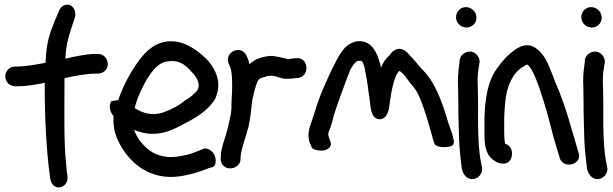

<svg xmlns="http://www.w3.org/2000/svg" viewBox="-20 -740 2672 837"><path d="M398 -419H407C429 -419 450 -436 450 -461C450 -483 433 -505 407 -505H398C358 -505 300 -493 265 -484C268 -543 275 -566 292 -620L306 -662C314 -688 301 -710 287 -717C273 -724 248 -719 238 -694L220 -652C196 -593 183 -556 179 -476C179 -474 178 -470 178 -466C176 -466 174 -466 172 -465C138 -459 91 -450 53 -450H46C21 -450 3 -430 3 -407C3 -382 23 -364 46 -364H54C101 -364 141 -372 175 -379V-356C175 -227 182 -82 198 30L199 41L200 42C210 99 282 81 274 27C271 12 271 6 268 -27C258 -121 261 -252 261 -362V-399C297 -408 355 -419 398 -419Z M922 -320C950 -389 912 -451 877 -486C846 -515 808 -543 766 -555C681 -576 626 -530 588 -479C553 -433 517 -368 495 -303C477 -302 467 -299 464 -298C451 -270 464 -247 475 -234C472 -183 483 -146 505 -107C554 -19 643 45 761 29C795 24 826 16 855 6L893 -8C907 -10 913 -15 916 -18C928 -48 913 -75 897 -85C888 -92 876 -95 865 -91L864 -90L824 -74C806 -67 782 -62 752 -57C696 -49 648 -68 620 -94C597 -115 576 -140 565 -174C586 -165 608 -159 632 -157C687 -153 735 -174 772 -195C822 -220 891 -256 922 -317ZM567 -269C581 -325 612 -385 640 -424C663 -453 683 -470 715 -473C762 -479 790 -456 814 -428C836 -406 854 -377 843 -351C834 -335 811 -317 790 -304H789C762 -281 727 -262 689 -249C645 -234 600 -247 567 -269Z M1280 -400C1334 -409 1324 -494 1270 -486H1261C1254 -485 1248 -484 1237 -482C1237 -482 1234 -482 1232 -483L1217 -487C1208 -489 1199 -491 1193 -492L1176 -495C1153 -499 1132 -492 1118 -489L1116 -488L1098 -482L1097 -481C1088 -476 1076 -468 1067 -460C1065 -472 1061 -485 1055 -496C1034 -547 956 -516 977 -462C981 -452 983 -451 985 -444C991 -423 992 -395 992 -365C992 -352 992 -340 991 -332V-330C991 -315 989 -302 989 -286V-270C989 -260 986 -246 986 -241C980 -214 974 -183 966 -156C958 -128 945 -98 943 -65L942 -46C942 -29 955 -6 983 -6C1006 -6 1024 -21 1028 -39V-41L1029 -59C1033 -97 1051 -138 1062 -184L1063 -185C1067 -211 1074 -239 1076 -271C1078 -290 1080 -309 1084 -322L1090 -347L1098 -373C1104 -392 1111 -400 1132 -404L1144 -408C1155 -411 1170 -410 1183 -407C1192 -405 1209 -394 1241 -397C1249 -397 1259 -398 1272 -400Z M1571 -435C1580 -398 1586 -342 1592 -300C1596 -263 1600 -227 1628 -221C1630 -221 1633 -220 1635 -220C1673 -222 1677 -272 1679 -291C1685 -337 1698 -411 1720 -430C1722 -431 1727 -429 1743 -412L1767 -380V-379C1785 -361 1798 -342 1810 -314C1830 -267 1854 -185 1869 -128L1875 -111C1888 -94 1940 -96 1954 -107C1959 -115 1960 -123 1957 -132L1952 -154V-155C1948 -165 1942 -182 1934 -206C1907 -296 1878 -384 1815 -443C1800 -460 1787 -479 1767 -498C1742 -531 1708 -542 1678 -499C1661 -485 1649 -466 1641 -445C1631 -489 1614 -543 1570 -557C1532 -569 1501 -549 1483 -531C1471 -518 1460 -501 1449 -481C1437 -458 1419 -423 1397 -372C1362 -294 1358 -266 1338 -209C1327 -180 1318 -148 1332 -112L1333 -113L1339 -97C1347 -85 1375 -82 1392 -84C1409 -88 1432 -102 1419 -126L1414 -141C1409 -155 1410 -160 1419 -180L1420 -181V-182C1425 -199 1431 -219 1437 -242C1445 -271 1498 -416 1508 -438C1516 -452 1524 -463 1530 -468L1531 -470C1536 -473 1539 -474 1544 -475H1550C1551 -475 1554 -474 1557 -474C1563 -466 1568 -454 1571 -438Z M2014 -620C2038 -620 2057 -639 2057 -663C2057 -688 2036 -709 2011 -709C1985 -709 1968 -687 1968 -665C1968 -639 1990 -620 2014 -620ZM1978 -291C1978 -268 1978 -243 1979 -217L1981 -138C1982 -100 1989 -35 1993 -7V-5C1995 0 1995 1 1997 8C2000 18 2009 28 2014 32C2046 57 2089 24 2081 -12C2062 -87 2064 -199 2064 -291C2064 -315 2063 -337 2063 -357V-358C2061 -390 2062 -421 2067 -446L2070 -465C2073 -479 2067 -491 2061 -498C2035 -532 1989 -510 1984 -480V-479L1982 -458C1977 -429 1975 -394 1977 -356C1977 -336 1978 -314 1978 -291Z M2125 -47C2137 -37 2152 -27 2170 -27H2178C2197 -27 2212 -46 2212 -70C2212 -92 2201 -109 2182 -113C2180 -121 2178 -143 2178 -165V-227C2179 -247 2180 -268 2182 -290C2188 -367 2217 -422 2258 -448H2259C2277 -460 2277 -461 2284 -454C2289 -450 2295 -441 2304 -424C2313 -406 2322 -383 2331 -357C2357 -280 2369 -237 2394 -138L2420 -52C2433 -3 2514 -19 2504 -70L2503 -71L2477 -160C2448 -262 2432 -309 2398 -389C2379 -436 2363 -492 2325 -523C2289 -554 2256 -544 2226 -524C2196 -503 2168 -473 2144 -438C2105 -383 2095 -308 2092 -228V-165C2092 -127 2091 -76 2125 -47Z M2560 -620C2584 -620 2603 -639 2603 -663C2603 -688 2582 -709 2557 -709C2531 -709 2514 -687 2514 -665C2514 -639 2536 -620 2560 -620ZM2524 -291C2524 -268 2524 -243 2525 -217L2527 -138C2528 -100 2535 -35 2539 -7V-5C2541 0 2541 1 2543 8C2546 18 2555 28 2560 32C2592 57 2635 24 2627 -12C2608 -87 2610 -199 2610 -291C2610 -315 2609 -337 2609 -357V-358C2607 -390 2608 -421 2613 -446L2616 -465C2619 -479 2613 -491 2607 -498C2581 -532 2535 -510 2530 -480V-479L2528 -458C2523 -429 2521 -394 2523 -356C2523 -336 2524 -314 2524 -291Z"/></svg>

Font: Stray Cat
Style: BlkCn
Weight: 900
Version: Version 1.0